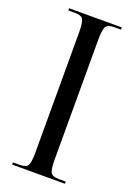

<svg xmlns="http://www.w3.org/2000/svg" viewBox="-139 -769 575 824"><g transform="rotate(20 148.5 -357.0)"><path d="M28 0V-10H59Q88 -10 96 -23.5Q104 -37 104 -83V-629Q104 -676 96 -690Q88 -704 59 -704H28V-714H269V-704H238Q209 -704 200.5 -690Q192 -676 192 -629V-83Q192 -37 200.5 -23.5Q209 -10 238 -10H269V0Z"/></g></svg>

Font: Noto Serif Display ExtraCondensed
Style: Regular
Weight: 400
Width: 2
Designer: Monotype Design Team
Foundry: Monotype Imaging Inc.
Version: Version 2.009